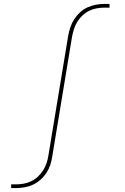

<svg xmlns="http://www.w3.org/2000/svg" viewBox="-20 -755 640 980"><path d="M37 205V186H62Q81 186 101 182.5Q121 179 139.5 170Q158 161 173.5 146.5Q189 132 200 114.5Q211 97 217.5 78Q224 59 227 39L328 -572Q332 -594 339 -615.5Q346 -637 358.5 -656.5Q371 -676 388.5 -692Q406 -708 427 -717.5Q448 -727 470 -731Q492 -735 513 -735H539V-716H513Q494 -716 474 -712.5Q454 -709 435.5 -700Q417 -691 401.5 -676.5Q386 -662 375 -644.5Q364 -627 358 -608Q352 -589 348 -569L247 42Q244 64 237 85.5Q230 107 217.5 126.5Q205 146 187 162Q169 178 148.5 187.5Q128 197 105.5 201Q83 205 62 205Z"/></svg>

Font: Iosevka Slab Thin Extended
Style: Italic
Weight: 100
Width: 7
Italic angle: -9°
Monospace: yes
Designer: Belleve Invis
Foundry: Belleve Invis
Version: Version 11.1.0; ttfautohint (v1.8.3)